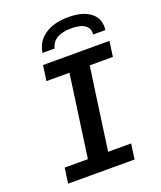

<svg xmlns="http://www.w3.org/2000/svg" viewBox="-160 -995 921 1097"><g transform="rotate(-20 300.0 -447.0)"><path d="M62 0 75 -93H216L286 -593H146L159 -686H563L550 -593H409L339 -93H479L466 0ZM180 -752Q189 -818 244 -856Q299 -894 388 -894Q477 -894 524 -856Q571 -818 562 -752H488Q491 -789 464.5 -808.5Q438 -828 382 -828Q326 -828 294 -808.5Q262 -789 254 -752Z"/></g></svg>

Font: Chivo Mono Medium
Style: Italic
Weight: 500
Italic angle: -8.05°
Monospace: yes
Designer: Hector Gatti
Foundry: Omnibus-Type
Version: Version 1.008